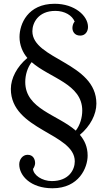

<svg xmlns="http://www.w3.org/2000/svg" viewBox="-20 -780 573 1028"><path d="M115.2 -340.8C115.2 -377.9 126.5 -417.5 149.4 -447.3C246.6 -361.8 420.4 -331.1 420.4 -188C420.4 -150.9 408.7 -109.9 385.7 -80.6C288.1 -166.5 115.2 -196.3 115.2 -340.8ZM83 100.1C83 160.6 144 228 261.2 228C403.3 228 449.2 117.2 449.2 53.2C449.2 6.3 432.6 -28.8 407.7 -58.1C463.9 -105 496.1 -168 496.1 -225.1C496.1 -446.3 153.3 -461.4 153.3 -612.8C153.3 -657.2 184.6 -721.7 276.4 -721.7C326.7 -721.7 366.7 -697.3 379.9 -664.1C370.6 -655.8 367.7 -638.2 367.7 -630.4C367.7 -613.8 377.4 -589.4 409.7 -589.4C436.5 -589.4 451.2 -611.3 451.2 -635.7C451.2 -695.8 379.4 -759.8 272.5 -759.8C128.4 -759.8 84.5 -650.9 84.5 -582C84.5 -539.1 101.1 -499 126.5 -469.7C70.3 -422.9 38.1 -360.4 38.1 -303.7C38.1 -82.5 380.4 -67.4 380.4 84C380.4 128.4 349.1 189.5 257.3 189.5C205.1 189.5 159.2 157.7 156.7 124.5C164.1 115.2 168 101.1 168 93.8C168 72.8 157.7 48.8 127.9 48.8C100.6 48.8 83 74.2 83 100.1Z"/></svg>

Font: Parastoo
Style: Regular
Weight: 400
Foundry: Saber Rastikerdar (saber.rastikerdar@gmail.com)
Version: Version 2.0.1